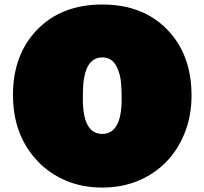

<svg xmlns="http://www.w3.org/2000/svg" viewBox="-20 -822 915 860"><path d="M438 18.1Q349.1 18.1 275.6 -12.9Q202.1 -43.9 149.4 -99.1Q38.1 -215.8 38.1 -396.7Q38.1 -577.6 147.2 -689.7Q256.3 -801.8 438 -801.8Q619.6 -801.8 728.8 -689.7Q837.9 -577.6 837.9 -394Q837.9 -305.2 808.6 -229.7Q779.3 -154.3 726.6 -99.1Q673.8 -43.9 600.3 -12.9Q526.9 18.1 438 18.1ZM351.1 -378.9Q351.1 -222.2 438 -222.2Q524.9 -222.2 524.9 -378.9Q524.9 -455.1 516.4 -485.8Q507.8 -516.6 498 -531.7Q477.1 -564.9 438 -564.9Q355 -564.5 351.6 -416Q351.1 -395.5 351.1 -378.9Z"/></svg>

Font: Fz Rammetto One
Style: Regular
Weight: 400
Designer: Vernon Adams
Foundry: Vernon Adams
Version: Vit hóa bi c Thuy @ FontZin.Com